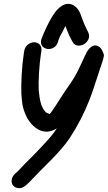

<svg xmlns="http://www.w3.org/2000/svg" viewBox="-20 -776 558 995"><path d="M280.9 -560.1 282.9 -567.6 288.7 -581.9C290.5 -586.2 291.4 -588.3 293.4 -592.6C303.3 -608.1 310.7 -625.4 318.8 -641.5C327.5 -620.5 334.5 -598.6 347.1 -575.6L356 -559.4C366.8 -535.8 396.4 -535.6 415.2 -546.8C433 -557.3 450.5 -581.9 437 -608.6L429.2 -624.6C419.6 -644.1 416.9 -650.7 409.8 -668.5C401.2 -687.9 395.1 -727 364 -746.6C318.6 -776.7 274.6 -728.4 258.9 -702.7L247.4 -685.2C247.1 -684.7 246.6 -683.9 246.2 -683.3C226.9 -648.5 210.1 -614.4 194.9 -574.4C194.7 -573.9 194.4 -572.8 194.1 -572.1C178 -514.9 264.3 -501.2 280.9 -560.1ZM105.7 -513 103.1 -497C93 -432.7 88.5 -342.6 90.8 -288.1C90.8 -287.8 90.8 -287.3 90.9 -286.9L94.6 -246.9C97 -220.2 106.9 -192.7 117.8 -170.4C133.8 -137.8 192.9 -58.8 274.6 -110.9C262.5 -92.3 248.9 -74.1 235.1 -58.9C201.8 -21.1 144.3 39.4 111 70.6C95.2 86.6 79.2 105.8 68.2 115.3L58.9 123.3C49.6 131.4 42.5 143 40.6 155C34.5 194.3 80.1 213.7 111.3 186.7L121.7 177.7C130 170.5 139.2 161.2 148.2 151C205.8 88.9 288.8 17.1 340.7 -59.7C381.8 -122.2 415.7 -187.1 445.8 -263.8C462.1 -305.4 491.3 -400.3 504.4 -438C510.2 -453.7 515 -469.5 518 -483.7C518.8 -487.6 518.6 -493.4 516.8 -497.6L512 -508.9C507.4 -520.2 500.9 -530.9 488.6 -536.8C455.3 -552.7 432.8 -511.2 429.4 -505.4C426.2 -500.1 424.2 -496 421.8 -490.2C412.9 -470.1 410.6 -465.4 395.3 -433.4C372.1 -382.8 356.6 -360.2 325.7 -315.9C300.9 -280.2 276.7 -239.4 253.1 -205.5C246 -194.6 241.5 -189 237 -184.9C235.3 -185.8 233.6 -187 231.4 -187.7C219.1 -192.1 220.3 -191.1 212.2 -200.7C191.5 -225.2 185.8 -258.6 180.7 -307.8C178.1 -352.2 183.4 -441.3 192.1 -497L194.7 -513C198.6 -538.3 180.5 -557 157.1 -557C133.6 -557 109.6 -538.3 105.7 -513Z"/></svg>

Font: Just Breathe
Style: BdObl3
Weight: 400
Foundry: Cannot Into Space Fonts
Version: Version 0.72